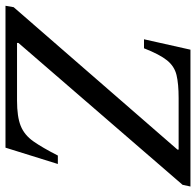

<svg xmlns="http://www.w3.org/2000/svg" viewBox="-30 -670 697 682"><g transform="rotate(90 318.0 -328.5)"><path d="M501 0H-3L2 -29L508 -611V-615H325Q274 -615 243 -607.5Q212 -600 191 -574Q170 -548 148 -492H116L153 -657H639L633 -629L129 -46V-41H334Q391 -41 423.5 -54Q456 -67 478.5 -99Q501 -131 529 -186H559Z"/></g></svg>

Font: STIX Two Text
Style: Italic
Weight: 400
Italic angle: -12°
Designer: Ross Mills, John Hudson & Paul Hanslow, Tiro Typeworks Ltd; with prior portions MicroPress Inc. and Coen Hoffman, Elsevi
Foundry: Tiro Typeworks Ltd
Version: Version 2.13 b171